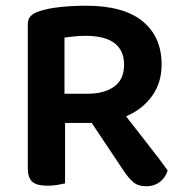

<svg xmlns="http://www.w3.org/2000/svg" viewBox="-20 -641 639 670"><path d="M207 -1Q198 1 181.5 4Q165 7 146 7Q108 7 92.5 -7Q77 -21 77 -54V-556Q77 -575 87 -585Q97 -595 115 -601Q147 -612 190.5 -616.5Q234 -621 280 -621Q412 -621 478 -566.5Q544 -512 544 -416Q544 -353 511 -306.5Q478 -260 420 -235Q464 -178 504.5 -126.5Q545 -75 565 -46Q557 -20 537 -5.5Q517 9 493 9Q462 9 445.5 -5Q429 -19 413 -43L300 -212H207ZM287 -314Q344 -314 378.5 -339Q413 -364 413 -415Q413 -516 278 -516Q258 -516 239.5 -514Q221 -512 205 -510V-314Z"/></svg>

Font: Baloo Bhai 2 SemiBold
Style: Regular
Weight: 600
Designer: Supriya Tembe, Noopur Datye and Ek Type
Foundry: Ek Type
Version: Version 1.640;PS 1.000;hotconv 16.6.51;makeotf.lib2.5.65220;